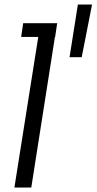

<svg xmlns="http://www.w3.org/2000/svg" viewBox="-20 -833 429 853"><path d="M44 0 150 -669H74L83 -730H234L225 -669H224L119 0ZM289 -579 326 -813H389L343 -579Z"/></svg>

Font: Sora Light
Style: Italic
Weight: 300
Designer: Jonathan Barnbrook, Juli√°n Moncada
Version: Version 1.000